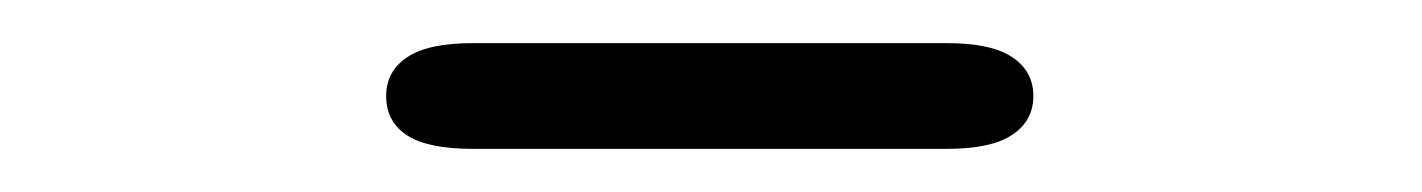

<svg xmlns="http://www.w3.org/2000/svg" viewBox="-20 -334 659 89"><path d="M159 -289.5Q159 -301 168.8 -307.5Q178.5 -314 199 -314H419Q439.5 -314 449.2 -307.5Q459 -301 459 -289.5Q459 -278 449.2 -271.5Q439.5 -265 419 -265H199Q178.5 -265 168.8 -271.2Q159 -277.5 159 -289.5Z"/></svg>

Font: Sono ExtraLight Monospace Light
Style: Regular
Weight: 300
Version: Version 2.112